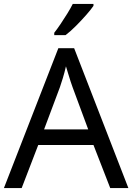

<svg xmlns="http://www.w3.org/2000/svg" viewBox="-20 -964 679 984"><path d="M545 0 459 -221H176L91 0H0L279 -717H360L638 0ZM352 -517Q349 -525 342 -546Q335 -567 328.5 -589.5Q322 -612 318 -624Q311 -593 302 -563.5Q293 -534 287 -517L206 -301H432ZM459 -934Q447 -916 422 -887.5Q397 -859 368.5 -830.5Q340 -802 316 -784H258V-796Q273 -815 290.5 -841Q308 -867 325 -894.5Q342 -922 353 -944H459Z"/></svg>

Font: TSCustom
Style: Regular
Weight: 400
Designer: Monotype Design Team
Foundry: Monotype Imaging Inc.
Version: Version 2.004; ttfautohint (v1.8.3) -l 8 -r 50 -G 200 -x 14 